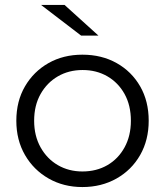

<svg xmlns="http://www.w3.org/2000/svg" viewBox="-20 -751 667 776"><path d="M313 -58Q370 -58 414 -83.5Q458 -109 483.5 -155.5Q509 -202 509 -263Q509 -325 483.5 -371Q458 -417 414 -442.5Q370 -468 314 -468Q258 -468 214 -442.5Q170 -417 144 -371Q118 -325 118 -263Q118 -202 144 -155.5Q170 -109 214 -83.5Q258 -58 313 -58ZM313 5Q237 5 176.5 -29.5Q116 -64 81 -124.5Q46 -185 46 -263Q46 -342 81 -402Q116 -462 176 -496Q236 -530 313 -530Q391 -530 451.5 -496Q512 -462 546.5 -402Q581 -342 581 -263Q581 -185 546.5 -124.5Q512 -64 451 -29.5Q390 5 313 5ZM308 -607 146 -731H241L378 -607Z"/></svg>

Font: Modern
Style: Small
Weight: 400
Designer: Julieta Ulanovsky
Foundry: Julieta Ulanovsky
Version: Version 8.000